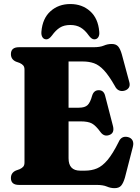

<svg xmlns="http://www.w3.org/2000/svg" viewBox="-20 -940 710 976"><path d="M35.5 -665Q35.5 -700 76.5 -700H455.5Q488.5 -700 507.8 -708.2Q527 -716.5 548 -716.5Q569.5 -716.5 580.5 -704Q591.5 -691.5 599.5 -663L637.5 -522Q642 -505.5 634.8 -494.2Q627.5 -483 612.5 -479Q598 -475 585 -480.5Q572 -486 563.5 -503.5Q533.5 -556 508.5 -582.8Q483.5 -609.5 458 -618.5Q432.5 -627.5 400.5 -627.5H328.5V-392.5H380.5Q411.5 -392.5 425.2 -405.8Q439 -419 448.5 -454Q457 -481.5 482 -481.5Q507.5 -481.5 514.5 -453L554.5 -298.5Q563 -263 535 -253.5Q509 -244 491 -268.5Q467 -301.5 447.5 -312.2Q428 -323 389.5 -323H328.5V-135.5Q328.5 -72.5 388 -72.5H411.5Q445.5 -72.5 473 -84Q500.5 -95.5 526.8 -126.8Q553 -158 583 -218Q596.5 -250.5 629.5 -243.5Q646.5 -239.5 653.5 -226.5Q660.5 -213.5 655.5 -194L615 -37Q607 -9.5 596 3.5Q585 16.5 562 16.5Q542.5 16.5 523 8.2Q503.5 0 471 0H76.5Q35.5 0 35.5 -35Q35.5 -61.5 60.5 -73L80 -80Q92 -85.5 98.2 -92.8Q104.5 -100 104.5 -114V-586Q104.5 -600 98.2 -607.2Q92 -614.5 80 -620L60.5 -627Q35.5 -638.5 35.5 -665ZM337.5 -813Q305.5 -813 284.2 -799.5Q263 -786 244.5 -760Q229.5 -740 216 -740Q202.5 -740 195.8 -750.8Q189 -761.5 190.5 -779Q196 -846.5 236.8 -883Q277.5 -919.5 337.5 -919.5Q397.5 -919.5 438.2 -883Q479 -846.5 484.5 -779Q486.5 -761.5 479.5 -750.8Q472.5 -740 459 -740Q445.5 -740 431 -760Q412 -787 390 -800Q368 -813 337.5 -813Z"/></svg>

Font: Fraunces 72pt S050 Black
Style: Regular
Weight: 900
Version: Version 1.000; ttfautohint (v1.8.3)